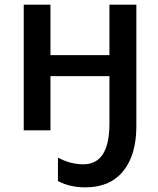

<svg xmlns="http://www.w3.org/2000/svg" viewBox="-20 -560 679 825"><path d="M347.2 245.1Q279.8 245.1 229 217.8V117.2Q282.2 146 337.9 146Q448.2 146 450.2 -22.9V-232.9H196.8V0H82V-540H196.8V-323.2H450.2V-540H565.9V-18.1Q565.9 106.4 509 175.8Q452.1 245.1 347.2 245.1Z"/></svg>

Font: OpenSans-Semibold
Style: Regular
Weight: 600
Foundry: Ascender Corporation
Version: Version 1.10